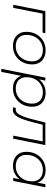

<svg xmlns="http://www.w3.org/2000/svg" viewBox="1064 -1588 702 2869"><g transform="rotate(90 1414.5 -153.0)"><path d="M467 -439H183L97 0H51L146 -480H476Z M455 -196Q455 -278 490 -343Q525 -408 588 -446Q651 -484 730 -484Q827 -484 884.5 -430Q942 -376 942 -284Q942 -202 906.5 -136.5Q871 -71 808.5 -33.5Q746 4 667 4Q570 4 512.5 -50.5Q455 -105 455 -196ZM896 -282Q896 -358 851.5 -400.5Q807 -443 726 -443Q662 -443 610.5 -411Q559 -379 530 -323.5Q501 -268 501 -199Q501 -122 545.5 -80Q590 -38 671 -38Q735 -38 786 -69Q837 -100 866.5 -156Q896 -212 896 -282Z M1575 -284Q1575 -202 1539.5 -136.5Q1504 -71 1442 -33.5Q1380 4 1303 4Q1228 4 1180 -28Q1132 -60 1113 -120L1054 178H1008L1139 -480H1184L1166 -387Q1201 -433 1252.5 -458.5Q1304 -484 1367 -484Q1461 -484 1518 -430Q1575 -376 1575 -284ZM1528 -282Q1528 -358 1483.5 -400.5Q1439 -443 1358 -443Q1294 -443 1243 -411.5Q1192 -380 1162.5 -324.5Q1133 -269 1133 -199Q1133 -122 1178 -80Q1223 -38 1304 -38Q1368 -38 1419 -69.5Q1470 -101 1499 -156.5Q1528 -212 1528 -282Z M2148 -480 2052 0H2006L2093 -440H1843L1811 -310Q1782 -197 1755 -129Q1728 -61 1696 -27.5Q1664 6 1622 6Q1604 6 1582 -1L1593 -40Q1611 -37 1615 -37Q1648 -37 1673.5 -66.5Q1699 -96 1722 -156Q1745 -216 1769 -316L1811 -480Z M2778 -480 2683 0H2639L2657 -94Q2622 -48 2570 -22Q2518 4 2455 4Q2361 4 2304.5 -50Q2248 -104 2248 -196Q2248 -278 2283 -343.5Q2318 -409 2380 -446.5Q2442 -484 2519 -484Q2594 -484 2642.5 -452Q2691 -420 2709 -361L2732 -480ZM2689 -282Q2689 -358 2644.5 -400.5Q2600 -443 2519 -443Q2455 -443 2403.5 -411Q2352 -379 2323 -323.5Q2294 -268 2294 -199Q2294 -122 2338.5 -80Q2383 -38 2464 -38Q2528 -38 2579 -69Q2630 -100 2659.5 -156Q2689 -212 2689 -282Z"/></g></svg>

Font: Montserrat Ace
Style: Light Italic
Weight: 300
Italic angle: -11.3°
Designer: Julieta Ulanovsky
Foundry: Julieta Ulanovsky
Version: Version 1